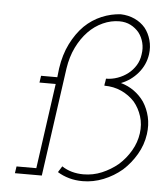

<svg xmlns="http://www.w3.org/2000/svg" viewBox="-50 -702 644 754"><g transform="rotate(5 272.5 -325.0)"><path d="M40 -27 36 0H142L202 -428Q209 -474 227 -511Q245 -548 271 -575Q296 -601 328 -615.5Q360 -630 393 -630Q418 -630 437.5 -620Q457 -610 471 -593Q484 -576 489.5 -554Q495 -532 491 -508Q488 -484 476 -464.5Q464 -445 446 -431Q428 -417 405.5 -409Q383 -401 360 -401L358 -387Q357 -383 356.5 -380Q356 -377 356 -373Q393 -373 423.5 -359Q454 -345 476 -321Q496 -297 506 -265.5Q516 -234 511 -198Q506 -162 487 -129.5Q468 -97 440 -72Q411 -48 376.5 -33.5Q342 -19 304 -19Q280 -19 258.5 -25Q237 -31 219 -43L204 -19Q225 -6 250 1Q275 8 303 8Q345 8 385 -8Q425 -24 458 -52Q489 -80 511 -117.5Q533 -155 539 -198Q544 -234 536.5 -266Q529 -298 512 -324Q496 -347 472.5 -364Q449 -381 420 -389Q459 -404 486.5 -436.5Q514 -469 520 -511Q524 -540 516.5 -567Q509 -594 493 -614Q476 -634 451 -645.5Q426 -657 396 -658Q358 -656 321 -640.5Q284 -625 254 -596Q224 -566 202.5 -523Q181 -480 173 -425L169 -390H105L101 -363H165L118 -27Z"/></g></svg>

Font: Josefin Slab Thin Light
Style: Italic
Weight: 300
Italic angle: -12°
Version: Version 2.000